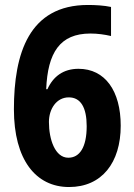

<svg xmlns="http://www.w3.org/2000/svg" viewBox="-20 -743 540 773"><path d="M36 -303C36 -100 124 10 258 10C390 10 466 -88 466 -237C466 -377 403 -466 296 -466C235 -466 194 -435 171 -384H166C172 -531 221 -608 344 -608C373 -608 401 -604 427 -598V-715C399 -721 364 -723 334 -723C97 -723 36 -528 36 -303ZM255 -108C202 -108 177 -181 177 -252C177 -304 207 -351 257 -351C305 -351 329 -310 329 -235C329 -149 300 -108 255 -108Z"/></svg>

Font: Noto Sans Ethiopic Condensed
Style: Bold
Weight: 700
Width: 3
Designer: Monotype Design Team
Foundry: Monotype Imaging Inc.
Version: Version 2.102